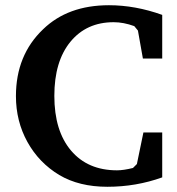

<svg xmlns="http://www.w3.org/2000/svg" viewBox="-20 -703 678 735"><path d="M41 -335Q41 -492 145 -591Q240 -683 397 -683Q498 -683 601 -646V-479H527L508 -586L494 -603Q453 -618 415 -618Q311 -618 249.5 -543Q188 -468 188 -336Q188 -202 252 -126.5Q316 -51 428 -51Q453 -51 489 -60L504 -75L529 -196H601V-24Q501 12 391 12Q283 12 207 -33Q129 -80 85 -159.5Q41 -239 41 -335Z"/></svg>

Font: Khartiya
Style: Bold
Weight: 700
Version: Version 1.0.2